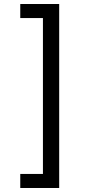

<svg xmlns="http://www.w3.org/2000/svg" viewBox="-20 -802 455 957"><path d="M81 65H194V-712H81V-782H275V135H81Z"/></svg>

Font: lgurmukhi25
Style: Book
Weight: 400
Designer: Jelle Bosma - Monotype Design Team
Foundry: Monotype Imaging Inc.
Version: Version 2.003